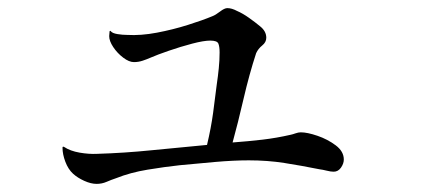

<svg xmlns="http://www.w3.org/2000/svg" viewBox="-20 -468 1040 473"><path d="M827 -75Q827 -65 820 -55Q813 -45 802 -45Q795 -45 785 -47.5Q775 -50 767 -51Q722 -60 680.5 -66.5Q639 -73 593 -73Q556 -73 510 -69Q464 -65 423 -61Q386 -57 343.5 -50Q301 -43 266 -29Q254 -25 242.5 -20Q231 -15 218 -15Q204 -15 187.5 -22.5Q171 -30 160 -40Q148 -51 141 -69.5Q134 -88 134 -104Q134 -108 138 -106Q153 -96 176 -92Q199 -88 219 -89Q286 -91 355 -98Q424 -105 490 -111Q500 -153 505 -190Q510 -227 514 -260Q517 -280 519 -300Q521 -320 521 -339Q521 -353 518 -360.5Q515 -368 498 -368Q482 -368 453.5 -360.5Q425 -353 396 -343Q367 -333 351 -326Q342 -322 331.5 -318.5Q321 -315 310 -315Q298 -315 283.5 -326Q269 -337 259 -352Q249 -367 249 -379Q249 -382 249.5 -385Q250 -388 250 -391Q252 -393 253 -391Q257 -386 269.5 -384Q282 -382 293 -382Q327 -380 366.5 -387.5Q406 -395 442.5 -406.5Q479 -418 503 -428Q511 -431 522 -439.5Q533 -448 540 -448Q551 -448 564 -441Q578 -435 593.5 -424Q609 -413 621 -403Q636 -391 636 -375Q636 -364 626 -356Q616 -348 611 -337Q594 -285 580 -224.5Q566 -164 553 -117Q593 -120 627 -124Q661 -128 696 -136Q701 -137 708 -139.5Q715 -142 721 -142Q737 -142 762 -133.5Q787 -125 807 -110Q827 -95 827 -75Z"/></svg>

Font: Kaisei Tokumin
Style: Regular
Weight: 400
Designer: Font-Kai, 金井和夫
Foundry: KAZUO KANAI
Version: Version 5.003